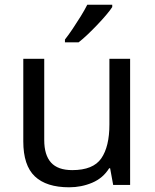

<svg xmlns="http://www.w3.org/2000/svg" viewBox="-20 -786 658 816"><path d="M533 -536V0H461L448 -71H444Q418 -29 372 -9.5Q326 10 274 10Q177 10 128 -36.5Q79 -83 79 -185V-536H168V-191Q168 -127 197 -95Q226 -63 287 -63Q376 -63 410.5 -113Q445 -163 445 -257V-536ZM457 -756Q448 -742 431 -722Q414 -702 393.5 -680.5Q373 -659 352.5 -639.5Q332 -620 314 -606H256V-618Q271 -637 288.5 -663Q306 -689 323 -716.5Q340 -744 351 -766H457Z"/></svg>

Font: Noto Sans Gunjala Gondi
Style: Regular
Weight: 400
Designer: Ek Type
Foundry: Ek Type
Version: Version 1.004